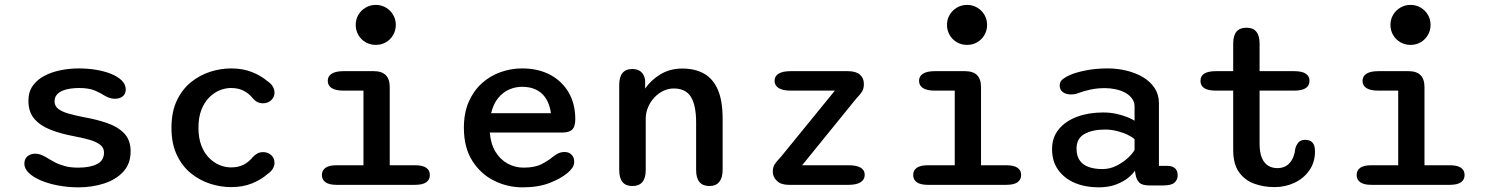

<svg xmlns="http://www.w3.org/2000/svg" viewBox="-20 -774 6230 804"><path d="M307.5 10.5Q265.5 10.5 225 3Q184.5 -4.5 152.2 -18Q120 -31.5 101 -49.5Q82 -67.5 82 -88.5Q82 -108.5 95 -119.5Q108 -130.5 128.5 -130.5Q139 -130.5 150 -126.5Q161 -122.5 175 -114.5Q190.5 -104.5 209 -94.8Q227.5 -85 251.5 -78.5Q275.5 -72 307.5 -72Q356.5 -72 386 -86.8Q415.5 -101.5 415.5 -135.5Q415.5 -155.5 399.2 -168Q383 -180.5 354.2 -188.8Q325.5 -197 288 -204Q234.5 -214 191.5 -230.8Q148.5 -247.5 123.8 -276.5Q99 -305.5 99 -352Q99 -389 117.2 -414.8Q135.5 -440.5 166 -456.5Q196.5 -472.5 234 -480Q271.5 -487.5 309.5 -487.5Q346.5 -487.5 381.8 -481.8Q417 -476 445 -464.8Q473 -453.5 489.8 -437Q506.5 -420.5 506.5 -399.5Q506.5 -380.5 493.8 -370.5Q481 -360.5 461.5 -360.5Q449.5 -360.5 439.5 -363.8Q429.5 -367 418 -373.5Q403.5 -383.5 378 -394.5Q352.5 -405.5 311 -405.5Q294.5 -405.5 276.8 -403.2Q259 -401 243.2 -394.8Q227.5 -388.5 218 -377.5Q208.5 -366.5 208.5 -349.5Q208.5 -330 224.2 -318Q240 -306 267.5 -298.2Q295 -290.5 330 -283.5Q384.5 -274 429.2 -258.5Q474 -243 500.5 -215Q527 -187 527 -140Q527 -88.5 496.5 -55.2Q466 -22 416.2 -5.8Q366.5 10.5 307.5 10.5Z M947.5 9.5Q905 9.5 861.2 -4.2Q817.5 -18 780.5 -47.5Q743.5 -77 720.8 -124.5Q698 -172 698 -239Q698 -306 720.8 -353.5Q743.5 -401 780.5 -430.5Q817.5 -460 861.2 -473.8Q905 -487.5 947.5 -487.5Q997 -487.5 1035.2 -472.2Q1073.5 -457 1100 -434Q1115.5 -424 1122.5 -411.2Q1129.5 -398.5 1129.5 -386.5Q1129.5 -366.5 1115.2 -354Q1101 -341.5 1082 -341.5Q1067.5 -341.5 1056.8 -347.2Q1046 -353 1037.5 -363.5Q1022.5 -382.5 1000.2 -394Q978 -405.5 947.5 -405.5Q923 -405.5 899 -395.5Q875 -385.5 855 -365Q835 -344.5 823 -313.2Q811 -282 811 -239Q811 -196.5 823 -165Q835 -133.5 855 -113.2Q875 -93 899 -83Q923 -73 947.5 -73Q978 -73 1000.2 -84.5Q1022.5 -96 1037.5 -115Q1046.5 -125 1057 -131Q1067.5 -137 1082 -137Q1101 -137 1115.2 -124.8Q1129.5 -112.5 1129.5 -92Q1129.5 -79.5 1122.2 -67.2Q1115 -55 1100 -45Q1073.5 -21.5 1035.2 -6Q997 9.5 947.5 9.5Z M1389 -82H1502V-394.5H1418.5Q1386 -394.5 1369.2 -405Q1352.5 -415.5 1352.5 -435.5Q1352.5 -455 1369.2 -465.5Q1386 -476 1418.5 -476H1545.5Q1612 -476 1612 -409.5V-82H1718.5Q1749.5 -82 1764.8 -71.5Q1780 -61 1780 -41Q1780 -21.5 1764.8 -10.8Q1749.5 0 1718.5 0H1389Q1358.5 0 1343.2 -10.8Q1328 -21.5 1328 -41Q1328 -61 1343.2 -71.5Q1358.5 -82 1389 -82ZM1469.5 -670Q1469.5 -693 1480.8 -712Q1492 -731 1511.2 -742.2Q1530.5 -753.5 1553.5 -753.5Q1577 -753.5 1596 -742.2Q1615 -731 1626.2 -712Q1637.5 -693 1637.5 -670Q1637.5 -646.5 1626.2 -627.2Q1615 -608 1596 -597Q1577 -586 1553.5 -586Q1530.5 -586 1511.2 -597Q1492 -608 1480.8 -627.2Q1469.5 -646.5 1469.5 -670Z M2167.5 10.5Q2105 10.5 2048.8 -17.5Q1992.5 -45.5 1957.5 -101Q1922.5 -156.5 1922.5 -239Q1922.5 -301.5 1943 -348Q1963.5 -394.5 1998 -425.5Q2032.5 -456.5 2076.2 -472Q2120 -487.5 2166.5 -487.5Q2233.5 -487.5 2283.5 -461Q2333.5 -434.5 2361.2 -386.8Q2389 -339 2389 -274.5Q2389 -245 2376.8 -232Q2364.5 -219 2334.5 -219H2031Q2035 -171 2055 -138.2Q2075 -105.5 2106 -88.8Q2137 -72 2172.5 -72Q2219.5 -72 2248 -86.8Q2276.5 -101.5 2296 -118Q2306.5 -126.5 2318.2 -132Q2330 -137.5 2344 -137.5Q2362.5 -137.5 2373.5 -126.2Q2384.5 -115 2384.5 -96.5Q2384.5 -82.5 2376.5 -71Q2368.5 -59.5 2355 -48.5Q2327 -25.5 2280.5 -7.5Q2234 10.5 2167.5 10.5ZM2036.5 -300H2287Q2279.5 -354 2248.8 -382.2Q2218 -410.5 2166 -410.5Q2138 -410.5 2111.8 -399Q2085.5 -387.5 2065.8 -363.2Q2046 -339 2036.5 -300Z M2951 5Q2895 5 2895 -62V-261.5Q2895 -333 2873.2 -368.2Q2851.5 -403.5 2801.5 -403.5Q2778 -403.5 2756.8 -393Q2735.5 -382.5 2719.2 -364.8Q2703 -347 2693.5 -324.2Q2684 -301.5 2684 -277.5V-62Q2684 5 2628 5Q2573 5 2573 -62V-418.5Q2573 -485 2628 -485Q2673.5 -485 2681.5 -439V-403Q2706 -439 2746 -463Q2786 -487 2837.5 -487Q2889.5 -487 2927.5 -466Q2965.5 -445 2985.8 -398.8Q3006 -352.5 3006 -277.5V-62Q3006 -29.5 2991.8 -12.2Q2977.5 5 2951 5Z M3216 -54.5Q3216 -73.5 3224 -86Q3232 -98.5 3249.5 -116.5L3476 -394.5H3290.5Q3258 -394.5 3240.8 -405.2Q3223.5 -416 3223.5 -435.5Q3223.5 -455.5 3240.8 -465.8Q3258 -476 3290.5 -476H3531Q3563.5 -476 3580.5 -461.8Q3597.5 -447.5 3597.5 -422.5Q3597.5 -403 3590 -390.8Q3582.5 -378.5 3564.5 -360L3339 -82H3534Q3566.5 -82 3583.8 -72Q3601 -62 3601 -42Q3601 -22 3583.8 -11Q3566.5 0 3534 0H3283Q3250 0 3233 -16.8Q3216 -33.5 3216 -54.5Z M3865 -82H3978V-394.5H3894.5Q3862 -394.5 3845.2 -405Q3828.5 -415.5 3828.5 -435.5Q3828.5 -455 3845.2 -465.5Q3862 -476 3894.5 -476H4021.5Q4088 -476 4088 -409.5V-82H4194.5Q4225.5 -82 4240.8 -71.5Q4256 -61 4256 -41Q4256 -21.5 4240.8 -10.8Q4225.5 0 4194.5 0H3865Q3834.5 0 3819.2 -10.8Q3804 -21.5 3804 -41Q3804 -61 3819.2 -71.5Q3834.5 -82 3865 -82ZM3945.5 -670Q3945.5 -693 3956.8 -712Q3968 -731 3987.2 -742.2Q4006.5 -753.5 4029.5 -753.5Q4053 -753.5 4072 -742.2Q4091 -731 4102.2 -712Q4113.5 -693 4113.5 -670Q4113.5 -646.5 4102.2 -627.2Q4091 -608 4072 -597Q4053 -586 4029.5 -586Q4006.5 -586 3987.2 -597Q3968 -608 3956.8 -627.2Q3945.5 -646.5 3945.5 -670Z M4792.5 2.5Q4762.5 2.5 4750.5 -9.8Q4738.5 -22 4735 -43.5L4732.5 -59.5Q4725 -46.5 4705 -30Q4685 -13.5 4653.8 -1.5Q4622.5 10.5 4580 10.5Q4524.5 10.5 4480.5 -8.2Q4436.5 -27 4411 -62.8Q4385.5 -98.5 4385.5 -149Q4385.5 -199 4414 -233.2Q4442.5 -267.5 4490.8 -285.2Q4539 -303 4598.5 -303Q4630.5 -303 4657.5 -296.8Q4684.5 -290.5 4703.8 -282.2Q4723 -274 4731 -268.5V-328Q4731 -347 4720.2 -361.5Q4709.5 -376 4691.8 -385.8Q4674 -395.5 4651.8 -400.2Q4629.5 -405 4606.5 -405Q4575 -405 4545.8 -398.8Q4516.5 -392.5 4495 -384Q4486.5 -380.5 4478.5 -379.5Q4470.5 -378.5 4464.5 -378.5Q4444.5 -378.5 4431 -388Q4417.5 -397.5 4417.5 -416Q4417.5 -432.5 4430 -442.2Q4442.5 -452 4459.5 -459.5Q4485.5 -471 4527 -479.2Q4568.5 -487.5 4618.5 -487.5Q4659 -487.5 4697.2 -478.2Q4735.5 -469 4766.2 -450.8Q4797 -432.5 4815 -405.2Q4833 -378 4833 -342V-79.5H4868Q4889.5 -79.5 4900.5 -69.2Q4911.5 -59 4911.5 -40Q4911.5 -21.5 4898.5 -9.5Q4885.5 2.5 4851.5 2.5ZM4731 -191Q4722.5 -199.5 4703.2 -209Q4684 -218.5 4658.8 -225Q4633.5 -231.5 4607 -231.5Q4555 -231.5 4521.5 -213Q4488 -194.5 4488 -151.5Q4488 -121 4501.5 -102Q4515 -83 4539.5 -74.5Q4564 -66 4596.5 -66Q4627.5 -66 4655.2 -80Q4683 -94 4703.2 -112.8Q4723.5 -131.5 4731 -146.5Z M5071.5 -394.5Q5007 -394.5 5007 -435.5Q5007 -476 5071.5 -476H5144V-591.5Q5144 -658 5199.5 -658Q5254.5 -658 5254.5 -591.5V-476H5399Q5463.5 -476 5463.5 -435.5Q5463.5 -394.5 5399 -394.5H5254.5V-172.5Q5254.5 -135.5 5264.2 -112.8Q5274 -90 5290.8 -80Q5307.5 -70 5329 -70Q5362 -70 5381.2 -92.5Q5400.5 -115 5404 -151.5Q5408 -166.5 5417.2 -177.5Q5426.5 -188.5 5446 -188.5Q5465 -188.5 5475.8 -177.2Q5486.5 -166 5486.5 -140Q5486.5 -94.5 5463 -60.8Q5439.5 -27 5401 -8.8Q5362.5 9.5 5317 9.5Q5271 9.5 5231.5 -5Q5192 -19.5 5168 -53.5Q5144 -87.5 5144 -146V-394.5Z M5722 -82H5835V-394.5H5751.5Q5719 -394.5 5702.2 -405Q5685.5 -415.5 5685.5 -435.5Q5685.5 -455 5702.2 -465.5Q5719 -476 5751.5 -476H5878.5Q5945 -476 5945 -409.5V-82H6051.5Q6082.5 -82 6097.8 -71.5Q6113 -61 6113 -41Q6113 -21.5 6097.8 -10.8Q6082.5 0 6051.5 0H5722Q5691.5 0 5676.2 -10.8Q5661 -21.5 5661 -41Q5661 -61 5676.2 -71.5Q5691.5 -82 5722 -82ZM5802.5 -670Q5802.5 -693 5813.8 -712Q5825 -731 5844.2 -742.2Q5863.5 -753.5 5886.5 -753.5Q5910 -753.5 5929 -742.2Q5948 -731 5959.2 -712Q5970.5 -693 5970.5 -670Q5970.5 -646.5 5959.2 -627.2Q5948 -608 5929 -597Q5910 -586 5886.5 -586Q5863.5 -586 5844.2 -597Q5825 -608 5813.8 -627.2Q5802.5 -646.5 5802.5 -670Z"/></svg>

Font: Sono Monospace Medium
Style: Regular
Weight: 500
Designer: Tyler Finck
Foundry: Tyler Finck
Version: Version 2.112